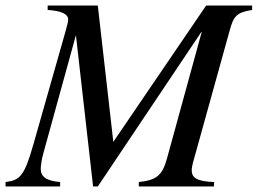

<svg xmlns="http://www.w3.org/2000/svg" viewBox="-38 -673 930 693"><path d="M872 -653H706L371 -161L315 -653H134V-637C184 -634 208 -622 208 -603C208 -595 204 -578 196 -551L82 -150C50 -38 34 -22 -18 -16V0H179V-16C128 -20 109 -36 109 -64C109 -75 113 -100 118 -118L236 -546L298 0H315L691 -561L565 -102C548 -40 528 -23 463 -16V0H734L735 -16C672 -18 654 -32 654 -58C654 -74 661 -95 668 -120L791 -563C805 -614 815 -628 872 -637Z"/></svg>

Font: STIXGeneral
Style: Italic
Weight: 400
Italic angle: -16.33°
Designer: MicroPress Inc., with final additions and corrections provided by Coen Hoffman, Elsevier (retired)
Version: Version 1.1.0